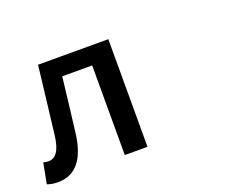

<svg xmlns="http://www.w3.org/2000/svg" viewBox="-92 -708 1184 922"><g transform="rotate(-20 500.0 -246.5)"><path d="M65 35C154 35 206 -28 223 -150C235 -246 246 -342 257 -436H410V22H526V-528H167C153 -412 140 -296 126 -181C117 -106 92 -75 56 -75C46 -75 38 -77 30 -79L10 26C27 32 43 35 65 35Z"/></g></svg>

Font: コーポレート・ロゴ ver3 Medium
Style: Regular
Weight: 500
Designer: [KANA_main] LOGOTYPE.JP [Source Han Sans] Ryoko NISHIZUKA 西塚涼子 (kana, bopomofo & ideographs); Paul D. Hunt (Latin, Greek
Version: Version 12.001;FEAKit 1.0